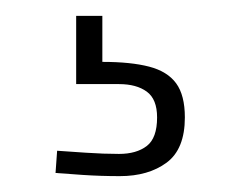

<svg xmlns="http://www.w3.org/2000/svg" viewBox="-20 -21 303 242"><path d="M131 201Q107 201 84.5 199.5Q62 198 50 197L52 169Q66 170 88.5 171.5Q111 173 130 173Q152 173 165 163Q178 153 178 127Q178 104 165 94.5Q152 85 130 85H76V-1H109V57Q145 57 168 63Q191 69 202 84Q213 99 213 127Q213 167 190 184Q167 201 131 201Z"/></svg>

Font: Cairo Play ExtraLight
Style: Regular
Weight: 250
Version: Version 3.119